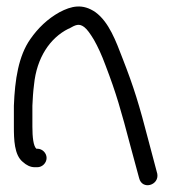

<svg xmlns="http://www.w3.org/2000/svg" viewBox="-20 -563 517 581"><path d="M83 -307C91 -388 131 -448 187 -476H188C209 -488 219 -493 235 -481C244 -474 253 -461 264 -443C276 -422 288 -396 299 -366C332 -280 346 -230 375 -120L401 -24C410 13 462 -2 456 -37L430 -135C401 -247 385 -299 351 -386C331 -438 310 -496 269 -526C230 -553 196 -545 160 -526C124 -506 95 -478 72 -445C36 -394 25 -322 22 -243V-180C22 -141 23 -94 49 -73C60 -63 72 -57 85 -57H93C108 -57 121 -70 121 -85C121 -100 108 -113 93 -113H90C81 -121 78 -148 78 -180V-243C79 -264 80 -284 83 -307Z"/></svg>

Font: Stray Cat
Style: Bd
Weight: 700
Version: Version 1.0